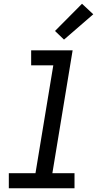

<svg xmlns="http://www.w3.org/2000/svg" viewBox="-20 -1003 540 1023"><path d="M27 0V-80H169L264 -655H146V-735H367L259 -80H377V0ZM321 -792 273 -838 417 -983 477 -927Z"/></svg>

Font: Iosevka SS18 Medium
Style: Italic
Weight: 500
Italic angle: -9°
Monospace: yes
Designer: Belleve Invis
Foundry: Belleve Invis
Version: Version 25.1.1; ttfautohint (v1.8.4)